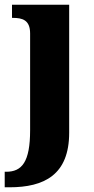

<svg xmlns="http://www.w3.org/2000/svg" viewBox="-37 -556 398 816"><path d="M-17 240H3C151 240 257 187 257 8V-536H14V-480H18C58 -480 91 -471 91 -414V-3C91 133 56 174 -11 174H-17Z"/></svg>

Font: Noto Serif Bengali SemiCondensed ExtraBold
Style: Regular
Weight: 800
Width: 4
Designer: Juan Bruce, Universal Thirst, Indian Type Foundry and the Monotype Design Team.
Foundry: Monotype Imaging Inc.
Version: Version 2.003